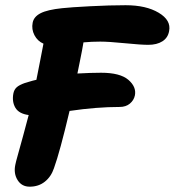

<svg xmlns="http://www.w3.org/2000/svg" viewBox="-20 -679 663 729"><path d="M92.8 29.8Q62.5 29.8 46.9 4.9Q31.2 -20 38.1 -53.2Q40 -63.5 47.9 -91.3Q55.7 -119.1 67.6 -162.6Q79.6 -206.1 88.9 -242.2Q51.8 -247.1 38.3 -270Q24.9 -293 30.8 -324.2Q33.7 -338.9 43.5 -347.7Q53.2 -356.4 74.2 -363.8Q79.1 -365.2 87.9 -367.9Q96.7 -370.6 104 -372.6Q111.3 -374.5 118.2 -376Q124.5 -406.7 133.1 -451.7Q141.6 -496.6 145 -513.2Q122.6 -522.9 110.8 -545.4Q99.1 -567.9 104 -592.8Q108.4 -615.7 134.3 -628.9Q160.2 -642.1 215.8 -647.9Q247.6 -651.4 322 -655.3Q396.5 -659.2 457 -659.2Q534.7 -659.2 582.5 -630.6Q630.4 -602.1 622.1 -561Q617.7 -535.6 596.7 -522.2Q575.7 -508.8 543 -508.8Q515.1 -508.8 453.9 -514.9Q392.6 -521 360.8 -521Q328.1 -521 296.9 -518.1Q294.9 -504.9 291.5 -487.5Q288.1 -470.2 283 -444.6Q277.8 -418.9 273.9 -399.9Q325.2 -402.8 363.8 -402.8Q436 -402.8 467.3 -376Q498.5 -349.1 492.2 -316.9Q488.3 -298.3 473.1 -285.6Q458 -272.9 434.1 -272.9Q347.2 -272.9 244.1 -257.8Q207 -101.1 185.1 -41Q174.3 -8.3 150.4 10.7Q126.5 29.8 92.8 29.8Z"/></svg>

Font: Shantell Sans Irregular Bouncy
Style: Bold Italic
Weight: 700
Italic angle: -11.31°
Designer: Stephen Nixon, Anya Danilova, Shantell Martin
Foundry: Arrow Type
Version: Version 1.006;[9816181b4]